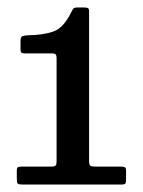

<svg xmlns="http://www.w3.org/2000/svg" viewBox="-20 -950 382 514"><path d="M25 -471.5V-493Q25 -501 28 -502.5Q31 -504 39 -504H117Q126.5 -504 129 -506.8Q131.5 -509.5 131.5 -518.5V-793Q131.5 -801.5 129.2 -804.2Q127 -807 119 -807H48.5Q41.5 -807 38.2 -808.5Q35 -810 35 -818V-840.5Q35 -850.5 39.5 -852.8Q44 -855 53.5 -855.5Q96 -856 123.2 -865.8Q150.5 -875.5 170.5 -917Q173.5 -923 176 -926.5Q178.5 -930 188 -930H205Q212.5 -930 215.5 -928.2Q218.5 -926.5 218.5 -919V-520.5Q218.5 -509 221.5 -506.5Q224.5 -504 236.5 -504H303Q310 -504 313.8 -502.5Q317.5 -501 317.5 -493.5V-471Q317.5 -462 315.8 -459Q314 -456 305 -456H40Q30 -456 27.5 -458.5Q25 -461 25 -471.5Z"/></svg>

Font: Besley* Condensed
Style: Bold
Weight: 700
Width: 3
Designer: Owen Earl
Foundry: indestructible type*
Version: Version 3.000; ttfautohint (v1.8.3)